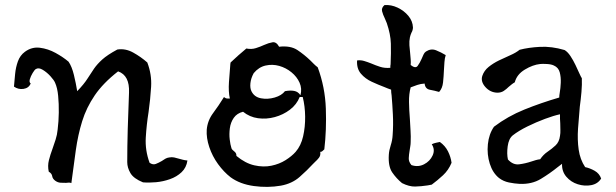

<svg xmlns="http://www.w3.org/2000/svg" viewBox="-20 -724 2424 756"><path d="M718 -92Q714 -64 695 -46Q676 -28 649 -18.5Q622 -9 594 -6.5Q566 -4 543 -6Q506 -21 493.5 -42.5Q481 -64 481 -86Q481 -144 483 -217Q485 -290 488 -359Q491 -427 445 -443Q386 -397 353 -348.5Q320 -300 303.5 -246.5Q287 -193 278.5 -132.5Q270 -72 261 -3Q257 -5 251.5 -5Q246 -5 240 -4Q230 -4 219 -4.5Q208 -5 198 -12Q187 -20 185.5 -30.5Q184 -41 172 -48Q167 -71 172.5 -93Q178 -115 187 -139Q193 -156 199 -174.5Q205 -193 207 -214Q211 -246 211.5 -280.5Q212 -315 209 -346.5Q206 -378 197 -398Q193 -408 179 -423.5Q165 -439 148.5 -449Q132 -459 121 -452Q116 -449 108.5 -436.5Q101 -424 97.5 -412Q94 -400 101 -395Q93 -377 72.5 -374Q52 -371 35 -383Q37 -406 39.5 -432.5Q42 -459 50.5 -482.5Q59 -506 78 -520Q105 -540 137 -536Q169 -532 199 -515.5Q229 -499 250 -481Q263 -462 271 -429Q279 -396 284 -365Q311 -393 324.5 -414.5Q338 -436 350.5 -454Q363 -472 383 -490Q403 -508 442 -529Q474 -534 504.5 -517Q535 -500 560 -478Q578 -431 575 -382Q572 -333 565 -283Q557 -233 554 -182.5Q551 -132 569 -83Q582 -74 593.5 -78.5Q605 -83 617 -90Q624 -95 631 -99Q638 -103 646 -104Q657 -106 666 -104Q675 -102 685 -99Q692 -97 700 -95Q708 -93 718 -92Z M1257 -136Q1253 -133 1250 -129.5Q1247 -126 1241 -126Q1243 -112 1236 -103Q1229 -94 1221 -87Q1219 -85 1216.5 -82.5Q1214 -80 1212 -78Q1190 -54 1160 -27.5Q1130 -1 1086 7Q1034 16 979.5 8.5Q925 1 888 -26Q861 -47 838.5 -78Q816 -109 804 -145Q792 -181 794 -213Q797 -249 819 -278.5Q841 -308 862 -342Q868 -336 876.5 -336Q885 -336 885 -336Q879 -363 881.5 -400.5Q884 -438 887 -472Q888 -476 888 -478Q903 -492 918.5 -506Q934 -520 950 -533Q970 -529 987.5 -534.5Q1005 -540 1020 -547Q1038 -555 1053 -557.5Q1068 -560 1079 -540Q1124 -545 1151 -527Q1178 -509 1202 -486Q1209 -479 1216 -472Q1223 -465 1231 -459Q1260 -381 1263 -296.5Q1266 -212 1257 -136ZM1160 -342Q1148 -312 1121.5 -292Q1095 -272 1062 -263Q1029 -254 996 -258.5Q963 -263 937 -284Q913 -278 900.5 -260Q888 -242 885 -219Q882 -196 884.5 -175Q887 -154 891 -142Q892 -137 895 -134.5Q898 -132 901 -129Q905 -126 908 -122Q911 -118 911 -110Q946 -81 981.5 -73Q1017 -65 1048.5 -71.5Q1080 -78 1104.5 -93.5Q1129 -109 1144 -126Q1165 -150 1173.5 -187Q1182 -224 1181.5 -265Q1181 -306 1172 -342ZM1163 -349Q1170 -375 1159.5 -398.5Q1149 -422 1127.5 -439.5Q1106 -457 1079.5 -464.5Q1053 -472 1026 -466Q999 -460 979 -436Q968 -416 966 -396.5Q964 -377 970 -365Q981 -342 1007.5 -337Q1034 -332 1061.5 -340Q1089 -348 1102 -365Q1123 -369 1138.5 -366Q1154 -363 1163 -349Z M1758 -83Q1746 -54 1724.5 -34Q1703 -14 1680 3Q1676 4 1672 4.5Q1668 5 1664 6Q1638 10 1614.5 10.5Q1591 11 1563 -3Q1541 -21 1524.5 -45Q1508 -69 1511 -115Q1512 -132 1518.5 -152Q1525 -172 1526 -192Q1529 -232 1527 -272.5Q1525 -313 1522 -348Q1521 -354 1520.5 -359.5Q1520 -365 1520 -371Q1514 -373 1507.5 -375.5Q1501 -378 1494 -381Q1470 -390 1444 -402Q1418 -414 1401 -434Q1384 -454 1386 -486Q1400 -488 1413.5 -484Q1427 -480 1442 -474Q1458 -467 1476.5 -461Q1495 -455 1517 -457Q1517 -461 1517 -464.5Q1517 -468 1518 -471Q1520 -516 1519 -552.5Q1518 -589 1503 -633Q1501 -638 1499 -642.5Q1497 -647 1495 -652Q1488 -666 1484.5 -679.5Q1481 -693 1494 -704Q1520 -706 1545.5 -694Q1571 -682 1588 -661.5Q1605 -641 1606 -616Q1606 -611 1604.5 -605.5Q1603 -600 1600 -595Q1598 -590 1596.5 -586Q1595 -582 1594 -577Q1591 -562 1592 -546Q1593 -530 1595 -514Q1596 -503 1597 -491Q1598 -479 1597 -468Q1616 -453 1624.5 -464.5Q1633 -476 1640 -492Q1644 -501 1647.5 -509Q1651 -517 1657 -521Q1677 -534 1697 -526Q1717 -518 1735 -507Q1731 -495 1730 -479.5Q1729 -464 1728 -448Q1727 -423 1724.5 -399.5Q1722 -376 1709 -362Q1692 -367 1673 -370.5Q1654 -374 1652 -395Q1636 -394 1623 -389.5Q1610 -385 1597 -380Q1590 -354 1590.5 -322Q1591 -290 1594 -254Q1595 -232 1596.5 -209.5Q1598 -187 1597 -165Q1597 -156 1595.5 -148Q1594 -140 1593 -132Q1590 -115 1589.5 -101Q1589 -87 1600 -74Q1626 -65 1649.5 -77Q1673 -89 1683.5 -112Q1694 -135 1680 -156Q1688 -160 1697.5 -162Q1707 -164 1712 -165Q1733 -150 1744 -128Q1755 -106 1758 -83Z M2347 -21Q2334 0 2308 5Q2282 10 2255 1.5Q2228 -7 2210 -28Q2192 -49 2193 -79Q2189 -76 2184.5 -72.5Q2180 -69 2176 -66Q2145 -41 2109.5 -19.5Q2074 2 2026 0Q2006 -1 1984 -5.5Q1962 -10 1945 -23Q1920 -43 1908.5 -79.5Q1897 -116 1901 -156Q1905 -196 1925 -225Q1979 -266 2044.5 -292.5Q2110 -319 2182 -340Q2182 -344 2182.5 -348.5Q2183 -353 2184 -359Q2187 -376 2188 -398Q2189 -420 2184 -439Q2179 -458 2161 -466Q2151 -471 2133.5 -472Q2116 -473 2107 -472Q2078 -469 2046.5 -450Q2015 -431 2007 -400Q2000 -396 1994.5 -391.5Q1989 -387 1983 -382Q1974 -373 1963.5 -366Q1953 -359 1938 -359Q1910 -360 1891 -381.5Q1872 -403 1879 -425Q1886 -446 1904 -460.5Q1922 -475 1944.5 -486Q1967 -497 1989 -506.5Q2011 -516 2026 -528Q2060 -537 2106 -539.5Q2152 -542 2203 -527Q2215 -520 2226 -503.5Q2237 -487 2246 -468Q2255 -449 2261.5 -434.5Q2268 -420 2271 -416Q2272 -391 2269.5 -362Q2267 -333 2263 -304Q2259 -261 2256 -217.5Q2253 -174 2258.5 -135Q2264 -96 2284 -66Q2303 -62 2321.5 -51.5Q2340 -41 2347 -21ZM2185 -189Q2187 -200 2186.5 -212.5Q2186 -225 2186 -238Q2185 -247 2185 -256Q2185 -265 2185 -274Q2161 -269 2126 -256Q2091 -243 2056.5 -226Q2022 -209 1999 -191Q1983 -178 1979 -148Q1975 -118 1980 -96Q2000 -74 2024 -77Q2048 -80 2072 -88Q2081 -91 2089.5 -93.5Q2098 -96 2107 -97Q2119 -115 2136 -126.5Q2153 -138 2167.5 -151.5Q2182 -165 2185 -189Z"/></svg>

Font: Yuji Mai
Style: Regular
Weight: 400
Designer: Kataoka Yuji
Foundry: Kinuta Font Factory
Version: Version 3.002